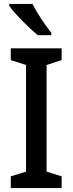

<svg xmlns="http://www.w3.org/2000/svg" viewBox="-20 -1027 371 981"><path d="M295 -66H35V-126L113 -150V-695L35 -720V-780H295V-720L218 -695V-150L295 -126ZM146 -1007Q157 -985 174 -957Q191 -929 209.5 -903Q228 -877 242 -859V-847H174Q152 -864 122.5 -892.5Q93 -921 66.5 -949.5Q40 -978 27 -997V-1007Z"/></svg>

Font: Noto Sans Malayalam UI SemiCondensed Medium
Style: Regular
Weight: 500
Width: 4
Designer: Jelle Bosma - Monotype Design Team
Foundry: Monotype Imaging Inc.
Version: Version 2.104; ttfautohint (v1.8.4.7-5d5b)